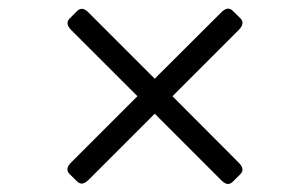

<svg xmlns="http://www.w3.org/2000/svg" viewBox="-20 -582 665 455"><path d="M145 -169.4Q132.8 -181.6 148.9 -197.3L305.7 -354L148.9 -510.7Q133.3 -526.4 145 -538.1L162.6 -555.7Q174.8 -567.9 189.9 -552.2L346.7 -395.5L504.4 -552.7Q520 -568.4 531.7 -556.2L549.3 -539.1Q561.5 -526.9 545.9 -511.2L388.7 -354L545.9 -196.3Q561.5 -180.7 549.3 -168.9L531.7 -151.4Q519.5 -139.2 504.4 -154.8L346.7 -312.5L189.9 -155.8Q174.3 -140.1 162.6 -152.3Z"/></svg>

Font: Istok Web
Style: BoldItalic
Weight: 700
Italic angle: -13°
Designer: Andrey V. Panov
Foundry: Andrey V. Panov
Version: Version 1.0.2g